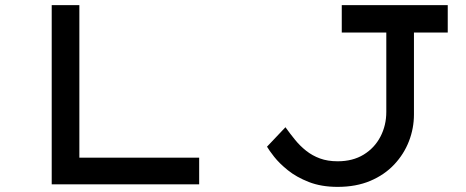

<svg xmlns="http://www.w3.org/2000/svg" viewBox="-20 -720 1819 750"><path d="M182 0V-700H290V-104H758V0ZM1299 10Q1235 10 1186.5 -9Q1138 -28 1104.5 -55Q1071 -82 1051 -107.5Q1031 -133 1023 -147L1095 -223Q1113 -198 1132.5 -174Q1152 -150 1176 -131Q1200 -112 1230 -101Q1260 -90 1299 -90Q1358 -90 1400.5 -116Q1443 -142 1466 -186Q1489 -230 1489 -283V-593H1315V-700H1729V-593H1597V-273Q1597 -219 1577.5 -168.5Q1558 -118 1520 -77.5Q1482 -37 1426.5 -13.5Q1371 10 1299 10Z"/></svg>

Font: Lexend Zetta
Style: Regular
Weight: 400
Designer: Bonnie Shaver-Troup, Thomas Jockin
Foundry: Lexend
Version: Version 1.007